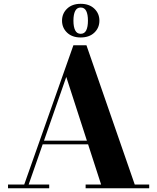

<svg xmlns="http://www.w3.org/2000/svg" viewBox="-20 -1007 841 1027"><path d="M311.8 -896.5Q311.8 -934.8 338.9 -960.7Q366 -986.6 411.6 -986.6Q457.5 -986.6 484.6 -960.7Q511.7 -934.8 511.7 -896.5Q511.7 -858.2 484.6 -832.4Q457.5 -806.6 411.6 -806.6Q366 -806.6 338.9 -832.4Q311.8 -858.2 311.8 -896.5ZM372.8 -896.5Q372.8 -863.3 382.2 -844.7Q391.6 -826.2 411.6 -826.2Q431.9 -826.2 441.2 -844.7Q450.4 -863.3 450.4 -896.5Q450.4 -929.9 441.2 -948.4Q431.9 -966.8 411.6 -966.8Q391.6 -966.8 382.2 -948.4Q372.8 -929.9 372.8 -896.5ZM22.9 -20H109.6L372.6 -764.9H442.4L700.7 -20H778.1V0H438V-20H520.8L451.2 -234.9H208.3L133.3 -20H243.2V0H22.9ZM334.5 -595.5 215.3 -254.6H444.8Z"/></svg>

Font: Bodoni* 11
Style: Bold
Weight: 700
Version: Version 2.000; ttfautohint (v1.8.1)